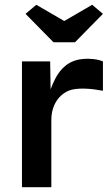

<svg xmlns="http://www.w3.org/2000/svg" viewBox="-20 -784 461 804"><path d="M72 0H195V-282C195 -354 238 -401 288 -410C318 -415 357 -414 411 -404V-527C390 -536 355 -540 328 -537C250 -531 215 -473 192 -410L190 -527H72ZM87 -726 204 -607H294L411 -726L366 -764L249 -696L132 -764Z"/></svg>

Font: Easer Grotesk Medium
Style: Regular
Weight: 500
Designer: Boardeaser, Bonnie Shaver-Troup, Thomas Jockin
Foundry: Lexend
Version: Version 1.001;Glyphs 3.1.2 (3151)